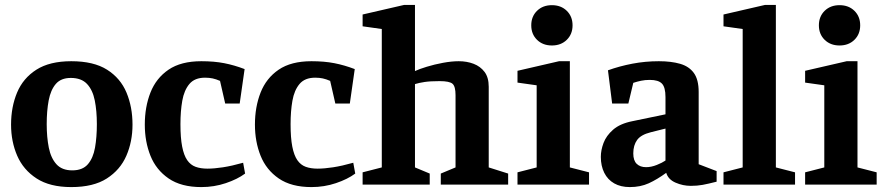

<svg xmlns="http://www.w3.org/2000/svg" viewBox="-20 -751 3599 781"><path d="M270 10Q183 10 129 -25Q75 -60 50 -117.5Q25 -175 25 -244Q25 -316 49.5 -374.5Q74 -433 128 -467.5Q182 -502 270 -502Q361 -502 415.5 -467.5Q470 -433 494.5 -374.5Q519 -316 519 -244Q519 -175 494 -117.5Q469 -60 414.5 -25Q360 10 270 10ZM274 -58Q316 -58 337.5 -83Q359 -108 366.5 -150.5Q374 -193 374 -246Q374 -300 365.5 -342.5Q357 -385 334 -409.5Q311 -434 268 -434Q228 -434 207 -409.5Q186 -385 178 -342.5Q170 -300 170 -246Q170 -193 178.5 -150.5Q187 -108 209.5 -83Q232 -58 274 -58Z M799 10Q717 10 666 -25Q615 -60 592 -117.5Q569 -175 569 -244Q569 -316 592 -374.5Q615 -433 665.5 -467.5Q716 -502 799 -502Q851 -502 892 -494Q933 -486 975 -470L955 -330H896L875 -422Q859 -429 845 -432Q831 -435 814 -435Q772 -435 750.5 -409.5Q729 -384 721.5 -341.5Q714 -299 714 -246Q714 -190 721 -154.5Q728 -119 741.5 -99.5Q755 -80 775.5 -72.5Q796 -65 824 -65Q851 -65 887 -70.5Q923 -76 969 -89L977 -45Q946 -22 898.5 -6Q851 10 799 10Z M1247 10Q1165 10 1114 -25Q1063 -60 1040 -117.5Q1017 -175 1017 -244Q1017 -316 1040 -374.5Q1063 -433 1113.5 -467.5Q1164 -502 1247 -502Q1299 -502 1340 -494Q1381 -486 1423 -470L1403 -330H1344L1323 -422Q1307 -429 1293 -432Q1279 -435 1262 -435Q1220 -435 1198.5 -409.5Q1177 -384 1169.5 -341.5Q1162 -299 1162 -246Q1162 -190 1169 -154.5Q1176 -119 1189.5 -99.5Q1203 -80 1223.5 -72.5Q1244 -65 1272 -65Q1299 -65 1335 -70.5Q1371 -76 1417 -89L1425 -45Q1394 -22 1346.5 -6Q1299 10 1247 10Z M1455 0V-50L1533 -70V-633L1455 -644V-692L1624 -731H1668V-462Q1685 -470 1716 -479.5Q1747 -489 1782 -495.5Q1817 -502 1846 -502Q1879 -502 1906.5 -491.5Q1934 -481 1951 -458.5Q1968 -436 1968 -398V-70L2047 -45V0H1773V-45L1833 -70V-364Q1833 -399 1821 -410Q1809 -421 1768 -421Q1730 -421 1707 -417.5Q1684 -414 1668 -409V-70L1728 -45V0Z M2085 0V-50L2163 -70V-404L2085 -415V-463L2254 -502H2298V-70L2376 -50V0ZM2225 -566Q2188 -566 2164.5 -589Q2141 -612 2141 -648Q2141 -684 2164.5 -707Q2188 -730 2225 -730Q2262 -730 2285.5 -707Q2309 -684 2309 -648Q2309 -612 2285.5 -589Q2262 -566 2225 -566Z M2542 10Q2505 10 2478.5 -5Q2452 -20 2438 -48Q2424 -76 2424 -113Q2424 -140 2435 -169.5Q2446 -199 2474 -223.5Q2502 -248 2552 -258L2687 -286V-356Q2687 -396 2672.5 -411Q2658 -426 2623 -426Q2604 -426 2587.5 -422.5Q2571 -419 2556 -414L2536 -330H2470L2453 -465Q2500 -482 2552.5 -492Q2605 -502 2660 -502Q2710 -502 2746.5 -491.5Q2783 -481 2802.5 -454Q2822 -427 2822 -377V-83L2895 -55V-12Q2860 -3 2838 1Q2816 5 2790 5Q2758 5 2728 -8Q2698 -21 2690 -48Q2653 -21 2619 -5.5Q2585 10 2542 10ZM2608 -71Q2629 -71 2651.5 -80Q2674 -89 2687 -98V-228L2627 -213Q2587 -203 2571.5 -181.5Q2556 -160 2556 -127Q2556 -98 2570 -84.5Q2584 -71 2608 -71Z M2923 0V-50L3001 -70V-633L2923 -644V-692L3092 -731H3136V-70L3214 -50V0Z M3255 0V-50L3333 -70V-404L3255 -415V-463L3424 -502H3468V-70L3546 -50V0ZM3395 -566Q3358 -566 3334.5 -589Q3311 -612 3311 -648Q3311 -684 3334.5 -707Q3358 -730 3395 -730Q3432 -730 3455.5 -707Q3479 -684 3479 -648Q3479 -612 3455.5 -589Q3432 -566 3395 -566Z"/></svg>

Font: Manuale
Style: Bold
Weight: 700
Version: Version 1.002